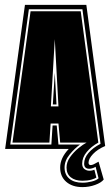

<svg xmlns="http://www.w3.org/2000/svg" viewBox="-20 -610 454 785"><path d="M351 65Q356 65 363.5 61.5Q371 58 383 51L404 124Q394 137 369 146Q344 155 317 155Q276 155 251 133.5Q226 112 226 75Q226 36 261 -1H1L82 -590H333L410 -13Q379 0 360.5 19.5Q342 39 342 55Q342 65 351 65ZM317 137Q336 137 355.5 132Q375 127 383 119L371 72Q357 80 345 80Q324 80 324 59Q324 36 342 15Q360 -6 391 -22L317 -572H98L22 -19H190L195 -97H212L219 -19H307Q285 -3 264.5 22Q244 47 244 75Q244 104 263.5 120.5Q283 137 317 137ZM345 88Q353 88 358 86.5Q363 85 366 84L374 116Q369 120 353.5 124.5Q338 129 317 129Q287 129 269.5 115Q252 101 252 75Q252 53 266.5 32.5Q281 12 300.5 -4Q320 -20 334 -27H226L219 -105H187L182 -27H31L105 -564H310L382 -27Q353 -11 334.5 11.5Q316 34 316 59Q316 74 325 81Q334 88 345 88ZM204 -450 188 -175H219ZM211 -183H196L204 -312Z"/></svg>

Font: Alumni Sans Collegiate One
Style: Regular
Weight: 400
Designer: Robert E. Leuschke
Foundry: Robert E. Leuschke
Version: Version 1.100